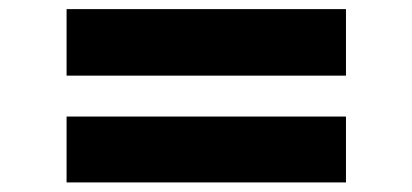

<svg xmlns="http://www.w3.org/2000/svg" viewBox="-20 -488 887 413"><path d="M123.2 -325.3V-468.4H724.2V-325.3ZM123.2 -95.6V-237.3H724.2V-95.6Z"/></svg>

Font: Lexend Tera
Style: Regular
Weight: 400
Designer: Bonnie Shaver-Troup, Thomas Jockin
Foundry: Lexend
Version: Version 1.007